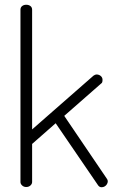

<svg xmlns="http://www.w3.org/2000/svg" viewBox="-20 -786 485 807"><path d="M90 0Q80 0 73 -6.5Q66 -13 66 -21V-745Q66 -755 73 -760.5Q80 -766 90 -766Q101 -766 108 -760.5Q115 -755 115 -745V-242L373 -468Q380 -473 386 -473Q392 -473 397.5 -470.5Q403 -468 407 -463Q411 -458 411 -450Q411 -446 410 -441.5Q409 -437 404 -434L250 -299L429 -35Q433 -30 433 -24Q433 -18 429.5 -12Q426 -6 420 -2.5Q414 1 407 1Q397 1 391 -9L214 -268L115 -181V-21Q115 -13 108 -6.5Q101 0 90 0Z"/></svg>

Font: Dosis ExtraLight Light
Style: Regular
Weight: 300
Version: Version 3.001; ttfautohint (v1.8.2)